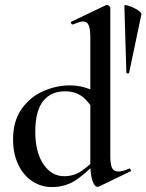

<svg xmlns="http://www.w3.org/2000/svg" viewBox="-20 -745 593 778"><path d="M33 -181Q33 -255 68 -304Q103 -353 156 -376Q209 -399 262 -399Q327 -399 385 -363L366 -287Q342 -332 313.5 -353.5Q285 -375 243 -375Q186 -375 154.5 -335Q123 -295 123 -212Q123 -128 156 -79.5Q189 -31 240 -31Q278 -31 308.5 -51Q339 -71 374 -109L383 -101Q337 -50 292.5 -18.5Q248 13 190 13Q147 13 111 -10.5Q75 -34 54 -78Q33 -122 33 -181ZM458 -50Q478 -50 503 -62H504Q507 -62 509.5 -57Q512 -52 509 -51L381 11L375 12Q363 12 354.5 -13Q346 -38 346 -82V-592Q346 -627 339.5 -642.5Q333 -658 316 -658Q305 -658 276 -646H274Q270 -646 268 -651Q266 -656 269 -657L409 -724L413 -725Q417 -725 422 -721Q427 -717 427 -714V-114Q427 -79 434 -64.5Q441 -50 458 -50ZM553 -687 503 -449Q502 -447 497 -447.5Q492 -448 492 -450L484 -722Q484 -727 502.5 -721Q521 -715 537.5 -704.5Q554 -694 553 -687Z"/></svg>

Font: Cormorant Infant SemiBold
Style: Regular
Weight: 600
Designer: Christian Thalmann (Catharsis Fonts)
Foundry: Catharsis Fonts
Version: Version 4.000